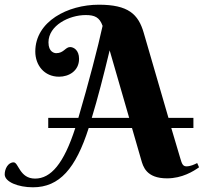

<svg xmlns="http://www.w3.org/2000/svg" viewBox="-100 -750 866 816"><path d="M500 -71C508 -43 521 8 610 8C674 8 722 -22 746 -39L738 -57C726 -51 710 -43 692 -43C675 -43 672 -59 666 -78L628 -206H722V-249H616L511 -610C488 -690 445 -730 320 -730C188 -730 50 -659 50 -531C50 -473 88 -424 151 -424C192 -424 236 -448 236 -500C236 -537 213 -550 198 -550C178 -550 171 -524 139 -524C132 -524 106 -528 106 -570C106 -642 194 -686 264 -686C302 -686 323 -677 336 -640C317 -552 276 -395 233 -249H105V-206H220C171 -54 116 9 49 9C-17 9 -21 -60 -42 -60C-66 -60 -80 -32 -80 -9C-80 23 -23 46 40 46C153 46 222 -34 277 -206H461ZM366 -536 449 -249H290C315 -331 340 -428 366 -536Z"/></svg>

Font: Berkshire Swash
Style: Regular
Weight: 700
Designer: Astigmatic (AOETI)
Foundry: Astigmatic (AOETI)
Version: Version 1.000